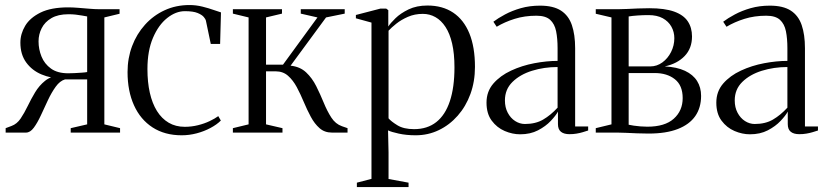

<svg xmlns="http://www.w3.org/2000/svg" viewBox="-20 -540 3366 782"><path d="M3 0V-18L27 -27Q49 -35 64 -57.2Q79 -79.5 92.8 -108Q106.5 -136.5 123 -164Q139.5 -191.5 163.5 -210.8Q187.5 -230 223.5 -233L232.5 -220.5Q188 -220.5 149.2 -236.8Q110.5 -253 86.8 -285.5Q63 -318 63 -366.5Q63 -402 82.5 -434.8Q102 -467.5 145 -488.8Q188 -510 258 -510Q276 -510 298.2 -508.2Q320.5 -506.5 343.2 -504.5Q366 -502.5 384 -502.5H467V-484L405 -469V-33.5L469 -18V0H268V-18L335 -33.5V-216.5H244.5Q224 -210.5 207 -187Q190 -163.5 175.2 -132Q160.5 -100.5 146.5 -70.2Q132.5 -40 117.8 -20Q103 0 86 0ZM258 -241.5Q268 -241.5 283 -242.2Q298 -243 312.5 -244Q327 -245 335 -246.5V-473Q325.5 -474.5 313.5 -476.8Q301.5 -479 288 -480.5Q274.5 -482 259 -482Q216.5 -482 189.5 -466.2Q162.5 -450.5 149.8 -425.2Q137 -400 137 -371.5Q137 -339.5 149 -309.8Q161 -280 187.5 -260.8Q214 -241.5 258 -241.5Z M720 11Q651 11 601.5 -21Q552 -53 525.8 -111Q499.5 -169 499.5 -246.5Q499.5 -303 518 -352.2Q536.5 -401.5 570.5 -439.2Q604.5 -477 650.5 -498.2Q696.5 -519.5 752 -519.5Q778.5 -519.5 804.5 -513Q830.5 -506.5 850.8 -499.2Q871 -492 880 -489.5L876.5 -361H838.5L818.5 -456.5Q817.5 -461.5 810.2 -470.5Q803 -479.5 785 -487Q767 -494.5 733 -494.5Q696 -494.5 660.8 -466.5Q625.5 -438.5 603 -385.8Q580.5 -333 580.5 -258.5Q580.5 -205.5 590.2 -162.2Q600 -119 619.2 -88Q638.5 -57 667 -40.2Q695.5 -23.5 732.5 -23.5Q760 -23.5 786.2 -30Q812.5 -36.5 834 -46.8Q855.5 -57 869 -67L879.5 -49Q863 -32.5 837.2 -18.8Q811.5 -5 781.2 3Q751 11 720 11Z M928.5 0V-18L992.5 -33.5V-469L928.5 -484.5V-502.5H1128.5V-484.5L1063.5 -469V-276.5H1132.5L1273 -469L1205 -484.5V-502.5H1384V-484.5L1308 -469L1163.5 -272.5Q1202 -268.5 1226.8 -245.2Q1251.5 -222 1268 -189Q1284.5 -156 1298.5 -121.8Q1312.5 -87.5 1329.5 -61.2Q1346.5 -35 1372.5 -26L1395.5 -18V0H1331.5Q1302 0 1281.5 -18Q1261 -36 1245.8 -64.5Q1230.5 -93 1217.2 -124.8Q1204 -156.5 1188.8 -185Q1173.5 -213.5 1153 -231.5Q1132.5 -249.5 1102.5 -249.5H1063.5V-33.5L1130.5 -18V0Z M1433.5 222V204L1493 188.5V-448L1429.5 -465.5V-479L1529.5 -505H1553L1561.5 -498.5V-432Q1570 -445.5 1590.8 -465.8Q1611.5 -486 1644.2 -501.8Q1677 -517.5 1721 -517.5Q1782.5 -517.5 1825.8 -488.5Q1869 -459.5 1891.8 -403.8Q1914.5 -348 1914.5 -267.5Q1914.5 -208 1896 -157.2Q1877.5 -106.5 1844.2 -68.8Q1811 -31 1767.2 -10Q1723.5 11 1673 11Q1635 11 1604.2 4.2Q1573.5 -2.5 1560.5 -9L1562.5 80.5V189L1644 204V222ZM1666.5 -14Q1720.5 -14 1757 -42.8Q1793.5 -71.5 1812.2 -127.8Q1831 -184 1831 -265.5Q1831 -321.5 1821.5 -362.5Q1812 -403.5 1794.5 -430.2Q1777 -457 1753.5 -470.2Q1730 -483.5 1702 -483.5Q1669 -483.5 1641.5 -471.5Q1614 -459.5 1594 -443.5Q1574 -427.5 1562.5 -415V-58Q1573 -45.5 1598.5 -29.8Q1624 -14 1666.5 -14Z M2098.5 7Q2067 7 2035.5 -6.5Q2004 -20 1982.8 -48.5Q1961.5 -77 1961.5 -122Q1961.5 -167.5 1989.5 -199.8Q2017.5 -232 2061.8 -252.5Q2106 -273 2156.2 -282.5Q2206.5 -292 2251 -292V-343.5Q2251 -383 2245 -412.8Q2239 -442.5 2220.8 -459.2Q2202.5 -476 2165 -476Q2116.5 -476 2076 -463.2Q2035.5 -450.5 2003 -431L1989.5 -451.5Q2008.5 -466 2037 -481.2Q2065.5 -496.5 2101.5 -506.8Q2137.5 -517 2179.5 -517Q2233.5 -517 2264.8 -496.8Q2296 -476.5 2309.2 -437.8Q2322.5 -399 2322.5 -343.5V-25H2375.5V-8.5Q2365 -5 2353.2 -1.5Q2341.5 2 2328.2 4.2Q2315 6.5 2299.5 6.5Q2277 6.5 2264.8 -3.2Q2252.5 -13 2252.5 -34.5V-85.5Q2244 -69.5 2223.2 -47.5Q2202.5 -25.5 2171.2 -9.2Q2140 7 2098.5 7ZM2118 -35Q2161.5 -35 2192.2 -53Q2223 -71 2251 -101.5V-267Q2196 -267 2147 -251.8Q2098 -236.5 2067.2 -206.2Q2036.5 -176 2036.5 -131Q2036.5 -102.5 2048 -80.8Q2059.5 -59 2078.2 -47Q2097 -35 2118 -35Z M2621.5 4Q2598.5 4 2574.5 3Q2550.5 2 2529.2 1Q2508 0 2493.5 0H2406.5V-18L2470.5 -33.5V-469L2406.5 -484V-502.5H2498.5Q2514.5 -502.5 2534.5 -503.5Q2554.5 -504.5 2577.5 -505.5Q2600.5 -506.5 2624.5 -506.5Q2687.5 -506.5 2725.8 -492.8Q2764 -479 2781.2 -453.2Q2798.5 -427.5 2798.5 -391.5Q2798.5 -343 2768.5 -311.8Q2738.5 -280.5 2687.5 -269.5Q2737 -267 2770 -251.5Q2803 -236 2819.2 -210Q2835.5 -184 2835.5 -149.5Q2835.5 -101.5 2811.8 -67.2Q2788 -33 2740.5 -14.5Q2693 4 2621.5 4ZM2616.5 -24Q2688 -24 2724.2 -56.5Q2760.5 -89 2760.5 -140.5Q2760.5 -192 2728.8 -217.2Q2697 -242.5 2646.5 -242.5H2540.5V-32Q2549 -30 2561.5 -28.2Q2574 -26.5 2588.2 -25.2Q2602.5 -24 2616.5 -24ZM2540.5 -269.5H2628.5Q2655.5 -269.5 2677.8 -285.8Q2700 -302 2713.2 -328.2Q2726.5 -354.5 2726.5 -384.5Q2726.5 -410 2714.5 -431.5Q2702.5 -453 2679.2 -465.8Q2656 -478.5 2621.5 -478.5Q2599 -478.5 2577.5 -477Q2556 -475.5 2540.5 -473Z M3034.5 7Q3003 7 2971.5 -6.5Q2940 -20 2918.8 -48.5Q2897.5 -77 2897.5 -122Q2897.5 -167.5 2925.5 -199.8Q2953.5 -232 2997.8 -252.5Q3042 -273 3092.2 -282.5Q3142.5 -292 3187 -292V-343.5Q3187 -383 3181 -412.8Q3175 -442.5 3156.8 -459.2Q3138.5 -476 3101 -476Q3052.5 -476 3012 -463.2Q2971.5 -450.5 2939 -431L2925.5 -451.5Q2944.5 -466 2973 -481.2Q3001.5 -496.5 3037.5 -506.8Q3073.5 -517 3115.5 -517Q3169.5 -517 3200.8 -496.8Q3232 -476.5 3245.2 -437.8Q3258.5 -399 3258.5 -343.5V-25H3311.5V-8.5Q3301 -5 3289.2 -1.5Q3277.5 2 3264.2 4.2Q3251 6.5 3235.5 6.5Q3213 6.5 3200.8 -3.2Q3188.5 -13 3188.5 -34.5V-85.5Q3180 -69.5 3159.2 -47.5Q3138.5 -25.5 3107.2 -9.2Q3076 7 3034.5 7ZM3054 -35Q3097.5 -35 3128.2 -53Q3159 -71 3187 -101.5V-267Q3132 -267 3083 -251.8Q3034 -236.5 3003.2 -206.2Q2972.5 -176 2972.5 -131Q2972.5 -102.5 2984 -80.8Q2995.5 -59 3014.2 -47Q3033 -35 3054 -35Z"/></svg>

Font: Merriweather 144pt Light
Style: Regular
Weight: 300
Version: Version 2.100